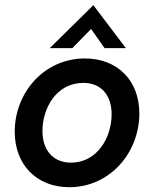

<svg xmlns="http://www.w3.org/2000/svg" viewBox="-20 -734 613 762"><path d="M255 9C414.5 9 533 -126 533 -284C533 -413.5 447 -502 317 -502C155 -502 38.5 -366.5 38.5 -211C38.5 -80.5 125.5 9 255 9ZM148.5 -214C148.5 -305 204 -405 310.5 -405C384 -405 423 -353.5 423 -280.5C423 -186.5 364.5 -88.5 262 -88.5C188 -88.5 148.5 -141 148.5 -214ZM177.5 -543H267L341.5 -619L395 -543H479.5L350.5 -713.5Z"/></svg>

Font: HK Grotesk SemiBold
Style: Italic
Weight: 600
Italic angle: -16°
Designer: Alfredo Marco Pradil
Foundry: Hanken Design Co.
Version: Version 3.001;FEAKit 1.0